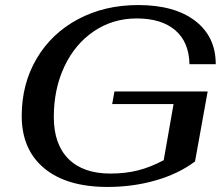

<svg xmlns="http://www.w3.org/2000/svg" viewBox="-20 -730 888 760"><path d="M66 -271Q66 -398 125 -498Q184 -598 289 -654Q394 -710 527 -710Q671 -710 752.5 -647.5Q834 -585 834 -476H730Q728 -564 673.5 -610.5Q619 -657 521 -657Q427 -657 352 -606.5Q277 -556 235 -467Q193 -378 193 -267Q193 -159 251 -101Q309 -43 417 -43Q476 -43 526 -55.5Q576 -68 628 -96L667 -318H424L433 -368H802L752 -91Q687 -42 596.5 -16Q506 10 406 10Q244 10 155 -64Q66 -138 66 -271Z"/></svg>

Font: Fahkwang Medium
Style: Italic
Weight: 500
Italic angle: -10°
Version: Version 1.000; ttfautohint (v1.6)